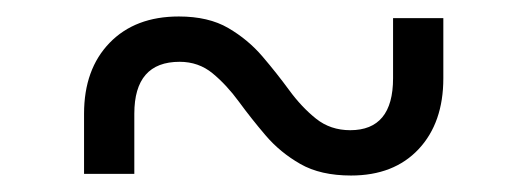

<svg xmlns="http://www.w3.org/2000/svg" viewBox="-20 -469 640 233"><path d="M82 -258V-331Q82 -385 113 -417Q144 -449 197 -449Q233 -449 257 -435Q281 -421 298.5 -400.5Q316 -380 331 -359.5Q346 -339 363.5 -325Q381 -311 405 -311Q457 -311 457 -374V-447H518V-374Q518 -320 488 -288Q458 -256 406 -256Q369 -256 344.5 -270Q320 -284 302.5 -304.5Q285 -325 270 -345.5Q255 -366 238 -380Q221 -394 198 -394Q143 -394 143 -331V-258Z"/></svg>

Font: JetBrains Mono NL ExtraLight
Style: Regular
Weight: 200
Designer: Philipp Nurullin, Konstantin Bulenkov
Foundry: JetBrains
Version: Version 2.304; ttfautohint (v1.8.4.7-5d5b)